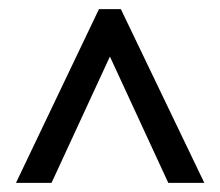

<svg xmlns="http://www.w3.org/2000/svg" viewBox="-20 -733 482 421"><path d="M15 -332H93L221 -609L349 -332H428L245 -713H197Z"/></svg>

Font: Noto Sans Gujarati ExtraCondensed
Style: Regular
Weight: 400
Width: 2
Designer: Jelle Bosma - Monotype Design Team, Universal Thirst
Foundry: Monotype Imaging Inc.
Version: Version 2.106